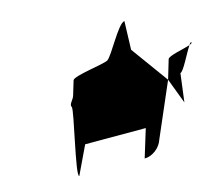

<svg xmlns="http://www.w3.org/2000/svg" viewBox="-87 -890 950 817"><g transform="rotate(-15 387.5 -481.5)"><path d="M212 -480C220 -468 149 -188 167 -188L226 -312H493L455 -188C489 -188 525 -215 536 -250L638 -486L519 -650L523 -775C496 -775 431 -645 409 -632C387 -620 255 -606 249 -588L230 -525C225 -508 204 -493 212 -480ZM638 -486 663 -570C667 -584 736 -595 764 -605C745 -577 709 -500 696 -500L680 -375ZM764 -605C772 -608 777 -611 775 -614C773 -617 769 -613 764 -605Z"/></g></svg>

Font: bitstorm
Style: suextobl
Weight: 400
Version: Version 0.2